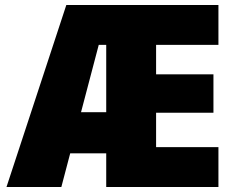

<svg xmlns="http://www.w3.org/2000/svg" viewBox="-20 -750 947 770"><path d="M6 0 246 -730H856V-570H606V-452H836V-298H606V-160H856V0H406V-570H376L226 0ZM161 -135V-300H516V-135Z"/></svg>

Font: M PLUS 1 Black
Style: Regular
Weight: 900
Designer: Coji Morishita
Foundry: UNDERFOREST DESIGN
Version: Version 1.001